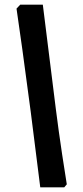

<svg xmlns="http://www.w3.org/2000/svg" viewBox="-20 -695 358 825"><path d="M164 -675 220 -226Q232 -131 247 -31.5Q262 68 267 97L256 110H153L112 -215Q94 -353 76 -482.5Q58 -612 51 -658L67 -675Z"/></svg>

Font: Alegreya SC ExtraBold
Style: Italic
Weight: 800
Italic angle: -7°
Designer: Juan Pablo del Peral
Foundry: Huerta Tipografica
Version: Version 2.007; ttfautohint (v1.6)